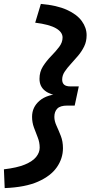

<svg xmlns="http://www.w3.org/2000/svg" viewBox="-111 -816 474 982"><path d="M-87 146 -91 50Q-23 42 16.5 25.5Q56 9 74 -13.5Q92 -36 92 -61Q92 -88 82 -113Q72 -138 62.5 -164Q53 -190 53 -219Q53 -268 91.5 -301Q130 -334 203 -336L200 -324Q147 -330 119 -352Q91 -374 91 -413Q91 -449 109 -477Q127 -505 150.5 -529Q174 -553 191.5 -576Q209 -599 209 -624Q209 -652 175 -671.5Q141 -691 69 -700L98 -796Q180 -789 231.5 -765.5Q283 -742 307.5 -708Q332 -674 332 -636Q332 -604 319.5 -578.5Q307 -553 288.5 -531Q270 -509 251 -488.5Q232 -468 219.5 -449Q207 -430 207 -409Q207 -392 217 -383Q227 -374 250 -374H292L271 -276H233Q197 -276 182 -260.5Q167 -245 167 -218Q167 -197 178 -173Q189 -149 200 -121Q211 -93 211 -58Q211 -6 180 39Q149 84 83.5 113Q18 142 -87 146Z"/></svg>

Font: Radio Canada Big SemiBold
Style: Italic
Weight: 600
Italic angle: -12°
Designer: Étienne Aubert Bonn
Foundry: Coppers and Brasses
Version: Version 1.001